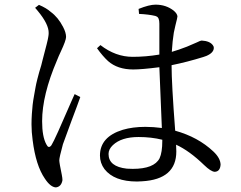

<svg xmlns="http://www.w3.org/2000/svg" viewBox="-20 -773 1040 830"><path d="M131.8 -739.3 148.4 -752Q180.7 -738.3 199.2 -721.7Q231.4 -698.2 252.9 -656.2Q265.6 -631.8 265.6 -613.3Q265.6 -598.6 243.2 -550.8Q233.4 -530.3 226.6 -512.7Q162.1 -362.3 162.1 -249Q162.1 -181.6 180.7 -148.4Q189.5 -129.9 201.2 -143.6Q203.1 -146.5 204.1 -148.4Q215.8 -166 289.1 -335.9Q297.9 -355.5 302.7 -366.2L327.1 -353.5Q318.4 -328.1 288.1 -248Q258.8 -168 252 -149.4Q236.3 -91.8 236.3 -80.1Q236.3 -69.3 247.1 -17.6Q250 -2.9 250 5.9Q245.1 34.2 221.7 37.1Q198.2 36.1 173.8 -1Q134.8 -57.6 121.1 -167Q116.2 -202.1 116.2 -235.4Q116.2 -256.8 117.7 -279.8Q119.1 -302.7 121.1 -319.8Q123 -336.9 127.4 -360.8Q131.8 -384.8 133.8 -396.5Q135.7 -408.2 141.6 -431.6Q147.5 -455.1 149.4 -460.9Q151.4 -466.8 158.2 -490.2L164.1 -513.7Q187.5 -601.6 188.5 -612.3Q190.4 -622.1 190.4 -629.9Q191.4 -668 142.6 -726.6Q137.7 -732.4 131.8 -739.3ZM681.6 -164.1V-168.9Q633.8 -180.7 579.1 -180.7Q504.9 -180.7 467.8 -145.5Q449.2 -127.9 449.2 -107.4Q449.2 -52.7 528.3 -43.9Q541 -43 553.7 -43Q646.5 -43 669.9 -88.9Q681.6 -114.3 681.6 -164.1ZM581.1 -712.9 579.1 -734.4Q625 -752.9 652.3 -752.9Q698.2 -752.9 731.4 -726.6Q746.1 -713.9 747.1 -702.1Q747.1 -697.3 738.3 -663.1Q734.4 -648.4 731.4 -631.8Q725.6 -596.7 722.7 -548.8Q752.9 -557.6 788.1 -571.3Q807.6 -579.1 831.1 -589.8Q846.7 -597.7 851.6 -597.7Q887.7 -595.7 900.4 -577.1Q904.3 -572.3 904.3 -566.4Q904.3 -544.9 872.1 -531.2Q865.2 -529.3 858.4 -526.4Q789.1 -504.9 721.7 -491.2Q721.7 -412.1 737.3 -208Q835.9 -180.7 902.3 -118.2Q932.6 -89.8 933.6 -61.5Q931.6 -31.2 908.2 -30.3Q891.6 -31.2 862.3 -59.6Q798.8 -121.1 741.2 -147.5Q742.2 -135.7 742.2 -118.2Q742.2 2 594.7 10.7Q583 11.7 572.3 11.7Q473.6 11.7 431.6 -42Q412.1 -68.4 412.1 -100.6Q412.1 -181.6 510.7 -211.9Q553.7 -224.6 608.4 -224.6Q642.6 -224.6 679.7 -219.7Q668.9 -480.5 668.9 -482.4Q592.8 -472.7 555.7 -472.7Q488.3 -472.7 447.3 -508.8Q423.8 -530.3 399.4 -564.5L414.1 -578.1Q479.5 -527.3 553.7 -527.3Q610.4 -527.3 668.9 -537.1Q668.9 -541 668.9 -670.9Q668.9 -697.3 656.2 -702.1Q653.3 -703.1 651.4 -704.1Q623 -710.9 581.1 -712.9Z"/></svg>

Font: GenYoMin JP Regular
Style: Regular
Weight: 400
Version: Version 1.001;PS 1;hotconv 16.6.51;makeotf.lib2.5.65220 DEVE